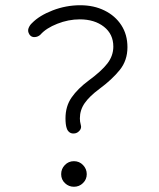

<svg xmlns="http://www.w3.org/2000/svg" viewBox="-20 -712 609 737"><path d="M93.3 -579.1Q85 -591.8 89.6 -603.8Q94.2 -615.7 103 -623.5Q130.9 -652.3 182.1 -672.1Q233.4 -691.9 288.1 -691.9Q340.3 -691.9 381.3 -671.6Q422.4 -651.4 445.8 -615.2Q469.2 -579.1 469.2 -530.8Q469.2 -480 439.7 -443.4Q410.2 -406.7 361.3 -370.6Q323.2 -342.3 304.9 -315.9Q286.6 -289.6 286.6 -257.3Q286.6 -245.1 290 -232.9Q293.9 -220.7 286.1 -211.4Q278.3 -202.1 268.6 -200.2Q255.4 -197.8 247.1 -203.9Q238.8 -210 235.8 -220.7Q231.4 -233.9 231.4 -257.8Q231.4 -304.2 254.9 -337.9Q278.3 -371.6 320.3 -402.8Q369.6 -439 392.3 -468.5Q415 -498 415 -533.2Q415 -581.1 378.9 -609.4Q342.8 -637.7 286.1 -637.7Q242.7 -637.7 200 -620.8Q157.2 -604 135.3 -579.1Q126 -570.3 113.3 -569.6Q100.6 -568.8 93.3 -579.1ZM313 -43.5Q313 -23.4 298.6 -9.3Q284.2 4.9 263.7 4.9Q244.1 4.9 229.5 -8.8Q214.8 -22.5 214.8 -43.5Q214.8 -64 229 -78.6Q243.2 -93.3 263.7 -93.3Q284.7 -93.3 298.8 -78.4Q313 -63.5 313 -43.5Z"/></svg>

Font: Mikhak-FD Light
Style: Regular
Weight: 300
Designer: Amin Abedi
Version: Version 3.2